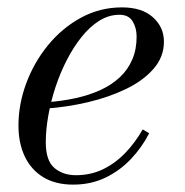

<svg xmlns="http://www.w3.org/2000/svg" viewBox="-20 -490 502 520"><path d="M178 10Q130 10 97 -10.2Q64 -30.5 47 -66.5Q30 -102.5 30 -150Q30 -207.5 51 -264.2Q72 -321 110 -367.5Q148 -414 199.2 -442Q250.5 -470 310.5 -470Q364.5 -470 394.2 -443.2Q424 -416.5 424 -377Q424 -336 396 -303.8Q368 -271.5 321.2 -249Q274.5 -226.5 218.2 -213.2Q162 -200 105 -196V-213Q147.5 -216 185 -224.2Q222.5 -232.5 252.8 -246.5Q283 -260.5 304.8 -281Q326.5 -301.5 338.2 -328.8Q350 -356 350 -391Q350 -414.5 339.2 -432.2Q328.5 -450 303.5 -450Q275 -450 249.2 -434Q223.5 -418 201.2 -390.2Q179 -362.5 161 -327.5Q143 -292.5 130.2 -253.8Q117.5 -215 110.8 -176.8Q104 -138.5 104 -105Q104 -55 127.2 -35.2Q150.5 -15.5 185.5 -15.5Q225.5 -15.5 258.8 -31.5Q292 -47.5 319 -75.5Q346 -103.5 366.5 -139.5L384 -129Q364.5 -91 334.8 -59.5Q305 -28 265.8 -9Q226.5 10 178 10Z"/></svg>

Font: Bodoni Moda SC
Style: Italic
Weight: 400
Italic angle: -13°
Designer: Owen Earl
Foundry: indestructible type
Version: Version 2.005